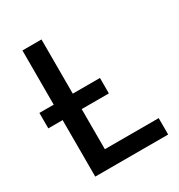

<svg xmlns="http://www.w3.org/2000/svg" viewBox="-170 -827 876 941"><g transform="rotate(-30 268.0 -357.0)"><path d="M507.8 0V-92.8H203.1V-319.8H356.9V-407.2H203.1V-713.9H95.2V-407.2H14.2V-319.8H95.2V0Z"/></g></svg>

Font: Noto Reveo Sans
Style: Regular
Weight: 500
Designer: Monotype Design Team
Foundry: Monotype Imaging Inc.
Version: Version 2.007